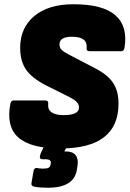

<svg xmlns="http://www.w3.org/2000/svg" viewBox="-20 -687 610 904"><path d="M264 12Q124 12 66 -40Q8 -92 29 -199Q32 -214 44 -214H193Q209 -214 207 -199Q201 -145 280 -145Q352 -145 352 -181Q352 -195 342 -206Q332 -217 307 -230L195 -286Q132 -318 103.5 -358Q75 -398 75 -462Q75 -556 141.5 -611.5Q208 -667 326 -667Q465 -667 524 -614.5Q583 -562 566 -461Q563 -446 551 -446H402Q386 -446 388 -461Q393 -514 319 -514Q260 -514 260 -478Q260 -463 269.5 -453Q279 -443 306 -429L431 -364Q488 -334 513 -296Q538 -258 538 -199Q538 12 264 12ZM205 197Q167 197 142 192Q126 189 128 176L138 118Q141 103 153 104Q158 105 166 106Q174 107 182 107Q201 107 208.5 103Q216 99 218 88L219 83Q223 63 196 63H182Q165 63 168 48Q170 39 173 32L209 -44Q216 -59 228 -59H310Q327 -59 319 -44L283 26H290Q322 26 336 43.5Q350 61 345 93L342 112Q329 197 205 197Z"/></svg>

Font: Sofia Sans ExtraBlack
Style: Italic
Weight: 1000
Italic angle: -9°
Designer: Botio Nikoltchev, Ani Petrova
Foundry: lettersoup
Version: Version 4.100; ttfautohint (v1.8.4.7-5d5b)